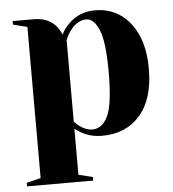

<svg xmlns="http://www.w3.org/2000/svg" viewBox="-52 -563 728 810"><g transform="rotate(-5 312.5 -157.5)"><path d="M30 185 90 170V-470L30 -485V-500H120Q179 -500 213 -462Q226 -447 235 -425Q248 -451 268 -470Q313 -515 380 -515Q439 -515 485 -484.5Q531 -454 558 -394.5Q585 -335 585 -250Q585 -122 525.5 -53.5Q466 15 365 15Q317 15 281 -5Q266 -12 250 -25V170L310 185V200H30ZM415 -250Q415 -379 393.5 -429.5Q372 -480 340 -480Q302 -480 272 -440Q259 -423 250 -400V-55Q264 -41 272 -35Q299 -15 325 -15Q368 -15 391.5 -65Q415 -115 415 -250Z"/></g></svg>

Font: Yeseva One
Style: Regular
Weight: 400
Designer: Jovanny Lemonad
Foundry: Jovanny Lemonad
Version: Version 2.000